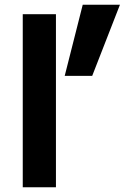

<svg xmlns="http://www.w3.org/2000/svg" viewBox="-20 -790 539 810"><path d="M76 0V-730H216V0ZM253 -470 329 -770H486L369 -470Z"/></svg>

Font: M PLUS 2
Style: Bold
Weight: 700
Designer: Coji Morishita
Foundry: UNDERFOREST DESIGN
Version: Version 1.001